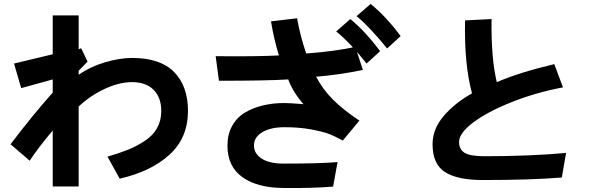

<svg xmlns="http://www.w3.org/2000/svg" viewBox="-20 -893 3040 969"><path d="M377 -536.1V-515.6Q435.5 -556.6 509.8 -578.6Q584 -600.6 646.5 -600.6Q789.1 -600.6 858.9 -529.3Q928.7 -458 928.7 -333Q928.7 -197.3 835.4 -112.3Q742.2 -27.3 584 8.8L522.5 -102.5Q583 -120.1 625.5 -137.2Q668 -154.3 709.5 -181.2Q751 -208 772.5 -246.1Q793.9 -284.2 793.9 -333Q793.9 -400.4 755.4 -439.5Q716.8 -478.5 646.5 -478.5Q582 -478.5 509.3 -444.8Q436.5 -411.1 377 -355.5V47.9H246.1V-234.4Q175.8 -151.4 129.9 -82L33.2 -165Q142.6 -309.6 246.1 -425.8V-492.2L86.9 -448.2L50.8 -572.3L246.1 -619.1V-815.4H377V-644.5L389.6 -649.4L421.9 -582Z M1068.4 -609.4Q1283.2 -607.4 1387.7 -613.3Q1362.3 -695.3 1347.7 -785.2L1479.5 -800.8Q1494.1 -713.9 1525.4 -623Q1669.9 -633.8 1773.4 -656.2L1811.5 -540Q1687.5 -514.6 1575.2 -505.9Q1609.4 -441.4 1660.6 -390.1Q1711.9 -338.9 1793.9 -284.2L1710 -183.6Q1672.9 -204.1 1643.6 -215.8Q1614.3 -227.5 1553.2 -239.3Q1492.2 -251 1416 -251Q1346.7 -251 1304.2 -226.1Q1261.7 -201.2 1261.7 -158.2Q1261.7 -118.2 1300.3 -92.8Q1338.9 -67.4 1411.1 -67.4Q1604.5 -67.4 1683.6 -75.2L1661.1 48.8Q1551.8 57.6 1414.1 55.7Q1281.2 55.7 1204.6 2Q1127.9 -51.8 1127.9 -158.2Q1127.9 -214.8 1151.4 -257.3Q1174.8 -299.8 1215.3 -324.2Q1255.9 -348.6 1306.2 -360.8Q1356.4 -373 1415 -373Q1445.3 -373 1511.7 -367.2Q1458 -428.7 1434.6 -492.2Q1330.1 -485.4 1085 -485.4ZM1779.3 -811.5 1850.6 -873Q1929.7 -808.6 2002 -710.9L1933.6 -648.4Q1900.4 -690.4 1856.4 -737.8Q1812.5 -785.2 1779.3 -811.5ZM1676.8 -734.4 1748 -796.9Q1824.2 -734.4 1898.4 -634.8L1830.1 -572.3Q1749 -675.8 1676.8 -734.4Z M2163.1 -165Q2163.1 -242.2 2219.7 -308.1Q2276.4 -374 2362.3 -421.9Q2322.3 -567.4 2327.1 -790L2460.9 -796.9Q2458 -598.6 2487.3 -478.5Q2603.5 -528.3 2777.3 -569.3L2821.3 -452.1Q2682.6 -425.8 2560.5 -377Q2438.5 -328.1 2367.7 -274.4Q2296.9 -220.7 2296.9 -176.8Q2296.9 -138.7 2325.2 -121.6Q2353.5 -104.5 2423.8 -104.5Q2651.4 -104.5 2836.9 -121.1L2815.4 2.9Q2657.2 15.6 2416 15.6Q2289.1 15.6 2226.1 -24.4Q2163.1 -64.5 2163.1 -165Z"/></svg>

Font: Gothic A1 ExtraBold
Style: Regular
Weight: 800
Designer: HanYang I&C Co.,Ltd.
Foundry: HanYang I&C Co.,Ltd.
Version: Version 2.50